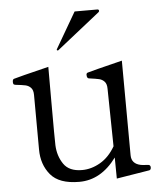

<svg xmlns="http://www.w3.org/2000/svg" viewBox="-52 -762 708 817"><g transform="rotate(-5 302.0 -353.0)"><path d="M562 -26Q562 -16 555 -14L414 9L413 -81Q347 9 254 9Q168 9 131.5 -35Q95 -79 95 -143L94 -376Q94 -397 84.5 -407Q75 -417 61 -420Q47 -423 19 -426Q12 -427 10.5 -430.5Q9 -434 9 -439Q9 -450 15 -452Q30 -457 165 -490V-341Q165 -179 166 -155Q168 -109 191.5 -74.5Q215 -40 270 -40Q310 -40 348 -62Q386 -84 412 -129L408 -375Q408 -396 398.5 -406Q389 -416 376 -419Q363 -422 333 -426Q324 -427 324 -442Q324 -449 330 -451Q345 -456 479 -489L481 -85Q481 -48 521 -40Q533 -38 542 -38Q555 -38 558.5 -35Q562 -32 562 -26ZM398 -703Q401 -706 401 -708Q401 -715 394 -715H297L208 -562L207 -559Q207 -558 208 -557Q209 -556 211 -556Q213 -556 214 -557Z"/></g></svg>

Font: Shippori Mincho
Style: Regular
Weight: 400
Designer: FONTDASU
Foundry: FONTDASU / Google Inc. / but / Adobe
Version: Version 3.110; ttfautohint (v1.8.3)